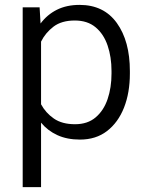

<svg xmlns="http://www.w3.org/2000/svg" viewBox="-20 -558 598 781"><path d="M508.3 -269V-258.8Q508.3 -180.7 484.4 -120.1Q460.4 -59.6 415.3 -24.9Q370.1 9.8 305.2 9.8Q252.9 9.8 213.4 -8.3Q173.8 -26.4 147 -59.1V203.1H72.3V-528.3H141.1L145 -462.4Q171.9 -498.5 211.4 -518.3Q251 -538.1 303.7 -538.1Q402.3 -538.1 455.3 -464.4Q508.3 -390.6 508.3 -269ZM433.6 -258.8V-269Q433.6 -326.2 417.7 -372.8Q401.9 -419.4 368.9 -447Q335.9 -474.6 284.2 -474.6Q230.5 -474.6 197.5 -449.5Q164.6 -424.3 147 -388.7V-133.8Q166 -98.6 199.2 -75.7Q232.4 -52.7 285.2 -52.7Q336.4 -52.7 369.1 -80.6Q401.9 -108.4 417.7 -155Q433.6 -201.7 433.6 -258.8Z"/></svg>

Font: Vazirmatn UI Light
Style: Regular
Weight: 300
Designer: Saber Rastikerdar
Foundry: Saber Rastikerdar
Version: Version 33.003